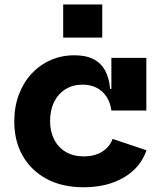

<svg xmlns="http://www.w3.org/2000/svg" viewBox="-20 -803 696 835"><path d="M342.9 11.4Q250.7 11.4 183.1 -24.8Q115.5 -61 78.8 -125.3Q42.1 -189.7 42.1 -274.3Q42.1 -338.2 61.8 -391Q81.5 -443.8 117.2 -482.3Q152.8 -520.8 200.4 -541.7Q247.9 -562.6 303.5 -562.6Q354.2 -562.6 387.2 -545.4Q420.2 -528.2 437.5 -495.5Q454.9 -462.8 459 -416.3H491.7L464.4 -322.3Q460 -356.4 443.7 -381.7Q427.4 -407.1 400.8 -421Q374.3 -434.8 339 -434.8Q296.5 -434.8 264.7 -415Q232.9 -395.1 215.4 -359.5Q197.8 -323.9 197.8 -276.7Q197.8 -230.9 215.6 -196.2Q233.4 -161.6 266.2 -142.3Q299 -122.9 344.6 -122.9Q391.8 -122.9 424.6 -143.5Q457.3 -164.1 469.7 -198.9L617.1 -149.5Q591.8 -74.6 519.4 -31.6Q447 11.4 342.9 11.4ZM464.4 -322.3V-551.2H616.4V-322.3ZM254.8 -783.5H424.7V-639.4H254.8Z"/></svg>

Font: Hepta Slab ExtraLight
Style: Regular
Weight: 200
Designer: Michael LaGattuta
Foundry: Michael LaGattuta
Version: Version 1.100